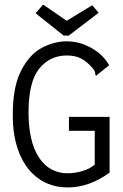

<svg xmlns="http://www.w3.org/2000/svg" viewBox="-20 -811 540 841"><path d="M36 -304Q35 -428 72 -500.5Q109 -573 163 -601.5Q217 -630 272 -630Q328 -630 380 -601Q432 -572 458 -525L409 -486L401 -479L397 -485Q398 -493 394.5 -500Q391 -507 380 -519Q356 -545 331.5 -556.5Q307 -568 273 -568Q198 -568 151.5 -510Q105 -452 105 -319Q105 -191 150.5 -121.5Q196 -52 277 -52Q307 -52 340 -61.5Q373 -71 395 -90V-238H282V-299H460V-55Q371 10 277 10Q203 10 148.5 -29Q94 -68 65 -139Q36 -210 36 -304ZM136 -753 169 -791 272 -720 384 -788 412 -755 281 -655H259Z"/></svg>

Font: Vazir Code
Style: Code
Weight: 400
Foundry: DejaVu fonts team - Redesigned by Saber Rastikerdar
Version: Version 1.1.2